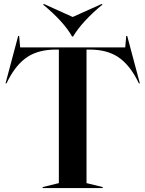

<svg xmlns="http://www.w3.org/2000/svg" viewBox="-20 -952 736 972"><path d="M196 -5 278 -25V-701H263Q176 -701 120 -664.5Q64 -628 23 -550L13 -530H8L72 -770H77L82 -712H614L619 -770H624L688 -530H683L673 -550Q632 -628 576 -664.5Q520 -701 433 -701H418V-25L500 -5V0H196ZM198 -929 202 -932 348 -866 495 -932 499 -929Q451 -890 412 -848Q373 -806 350 -767H345Q304 -841 198 -929Z"/></svg>

Font: Nyght Serif Medium
Style: Regular
Weight: 500
Designer: Maksym Kobuzan
Version: Version 0.410